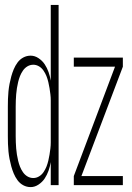

<svg xmlns="http://www.w3.org/2000/svg" viewBox="-20 -755 540 783"><path d="M105 8Q89 8 75 0.5Q61 -7 51.5 -20Q42 -33 36 -47.5Q30 -62 26 -76.5Q22 -91 19 -106.5Q16 -122 14.5 -137.5Q13 -153 12.5 -168.5Q12 -184 12 -200V-320Q12 -336 12.5 -351.5Q13 -367 14.5 -382.5Q16 -398 19 -413.5Q22 -429 26 -443.5Q30 -458 36 -472.5Q42 -487 51.5 -500Q61 -513 75 -520.5Q89 -528 105 -528Q122 -528 137.5 -517.5Q153 -507 162.5 -492.5Q172 -478 178 -461Q184 -444 187 -426V-735H219V0H187V-94Q184 -76 178 -59Q172 -42 162.5 -27.5Q153 -13 137.5 -2.5Q122 8 105 8ZM116 -29Q128 -29 139 -35.5Q150 -42 157.5 -53Q165 -64 169.5 -75.5Q174 -87 177 -99.5Q180 -112 182 -124.5Q184 -137 185.5 -149.5Q187 -162 187 -174.5Q187 -187 187 -200V-320Q187 -333 187 -345.5Q187 -358 185.5 -370.5Q184 -383 182 -395.5Q180 -408 177 -420.5Q174 -433 169.5 -444.5Q165 -456 157.5 -467Q150 -478 139 -484.5Q128 -491 116 -491Q103 -491 92 -484.5Q81 -478 73.5 -467Q66 -456 61.5 -444.5Q57 -433 54 -420.5Q51 -408 49 -395.5Q47 -383 46 -370.5Q45 -358 44.5 -345.5Q44 -333 44 -320V-200Q44 -187 44.5 -174.5Q45 -162 46 -149.5Q47 -137 49 -124.5Q51 -112 54 -99.5Q57 -87 61.5 -75.5Q66 -64 73.5 -53Q81 -42 92 -35.5Q103 -29 116 -29ZM281 0V-37L449 -483H281V-520H481V-483L312 -37H481V0Z"/></svg>

Font: Iosevka Extralight
Style: Regular
Weight: 200
Monospace: yes
Designer: Belleve Invis
Foundry: Belleve Invis
Version: Version 32.0.1; ttfautohint (v1.8.4)